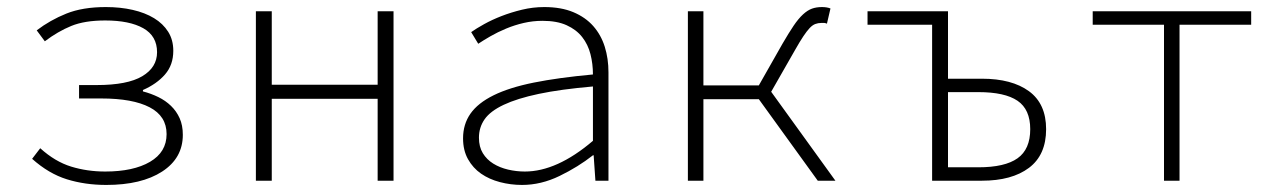

<svg xmlns="http://www.w3.org/2000/svg" viewBox="-20 -512 3640 544"><path d="M281 12Q221 12 169.5 -4Q118 -20 71 -62L94 -92Q136 -54 181.5 -40Q227 -26 278 -26Q358 -26 405 -53.5Q452 -81 452 -132Q452 -183 404 -208Q356 -233 267 -233H204V-271H254Q341 -271 383 -296Q425 -321 425 -364Q425 -410 386 -432Q347 -454 278 -454Q220 -454 182 -438.5Q144 -423 107 -395L84 -426Q122 -455 168 -473.5Q214 -492 280 -492Q321 -492 356 -484Q391 -476 416.5 -460.5Q442 -445 456.5 -422Q471 -399 471 -368Q471 -328 447.5 -301Q424 -274 385 -257V-253Q408 -247 428.5 -237Q449 -227 464.5 -212Q480 -197 489 -177Q498 -157 498 -130Q498 -64 439.5 -26Q381 12 281 12Z M705 0V-480H750V-272H1050V-480H1095V0H1050V-232H750V0Z M1459 12Q1427 12 1396.5 4Q1366 -4 1343 -20Q1320 -36 1306 -61Q1292 -86 1292 -120Q1292 -160 1313 -190Q1334 -220 1378.5 -242Q1423 -264 1492.5 -278Q1562 -292 1660 -301Q1660 -331 1653 -358.5Q1646 -386 1629.5 -407Q1613 -428 1585.5 -440.5Q1558 -453 1517 -453Q1490 -453 1464 -447Q1438 -441 1414 -431Q1390 -421 1370 -409.5Q1350 -398 1335 -388L1315 -421Q1329 -431 1351.5 -443.5Q1374 -456 1401 -466.5Q1428 -477 1459 -484.5Q1490 -492 1522 -492Q1570 -492 1604.5 -477.5Q1639 -463 1661 -438Q1683 -413 1693.5 -379.5Q1704 -346 1704 -307V0H1667L1662 -72H1660Q1618 -39 1565.5 -13.5Q1513 12 1459 12ZM1467 -26Q1558 -26 1660 -113V-267Q1568 -259 1506.5 -246Q1445 -233 1407 -215Q1369 -197 1353 -174Q1337 -151 1337 -122Q1337 -96 1348 -78Q1359 -60 1377.5 -48.5Q1396 -37 1419.5 -31.5Q1443 -26 1467 -26Z M1929 0V-480H1973V-270H2130L2197 -388Q2215 -419 2228.5 -439Q2242 -459 2255 -471Q2268 -483 2280.5 -487.5Q2293 -492 2309 -492Q2323 -492 2333 -488L2323 -445Q2318 -447 2315.5 -447Q2313 -447 2307 -447Q2298 -447 2290 -444Q2282 -441 2274 -432.5Q2266 -424 2256 -409Q2246 -394 2233 -371L2165 -252L2347 0H2297L2130 -231H1973V0Z M2621 0V-442H2438V-480H2666V-289H2762Q2847 -289 2895.5 -253.5Q2944 -218 2944 -146Q2944 -73 2895.5 -36.5Q2847 0 2762 0ZM2666 -38H2752Q2827 -38 2863 -63.5Q2899 -89 2899 -146Q2899 -202 2863 -226.5Q2827 -251 2752 -251H2666Z M3278 0V-442H3076V-480H3525V-442H3322V0Z"/></svg>

Font: Source Code Pro Light
Style: Regular
Weight: 300
Monospace: yes
Designer: Paul D. Hunt, Teo Tuominen
Foundry: Adobe Systems Incorporated
Version: Version 2.030;PS 1.000;hotconv 16.6.51;makeotf.lib2.5.65220